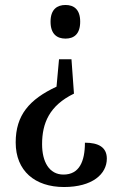

<svg xmlns="http://www.w3.org/2000/svg" viewBox="-20 -560 482 771"><path d="M243 -540C210 -540 183 -523 183 -473C183 -422 210 -405 243 -405C276 -405 302 -422 302 -473C302 -523 276 -540 243 -540ZM277 -184 267 -322H217L207 -212C98 -161 43 -98 43 12C43 126 120 191 237 191C351 191 409 139 409 77C409 31 375 13 321 13C321 89 298 141 235 141C177 141 149 89 149 19C149 -65 178 -136 277 -184Z"/></svg>

Font: Noto Serif Hebrew Condensed Medium
Style: Regular
Weight: 500
Width: 3
Designer: Monotype Design Team
Foundry: Monotype Imaging Inc.
Version: Version 2.004